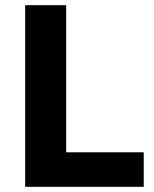

<svg xmlns="http://www.w3.org/2000/svg" viewBox="-20 -720 592 740"><path d="M77 -700H235V-133H534V0H77Z"/></svg>

Font: Alexandria SemiBold
Style: Regular
Weight: 600
Designer: Mohamed Gaber
Foundry: Kief Type Foundry
Version: Version 5.100